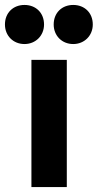

<svg xmlns="http://www.w3.org/2000/svg" viewBox="-75 -756 395 776"><path d="M52 0H195V-514H52ZM-55 -657C-55 -612 -22 -578 24 -578C69 -578 103 -612 103 -657C103 -704 70 -736 24 -736C-22 -736 -55 -704 -55 -657ZM142 -657C142 -612 175 -578 221 -578C266 -578 300 -612 300 -657C300 -704 267 -736 221 -736C175 -736 142 -704 142 -657Z"/></svg>

Font: Vanilla Cream Black
Style: Regular
Weight: 900
Designer: Jeremy Tribby, Jinavaṁso
Foundry: Tribby Type
Version: Version 1.422;Glyphs 3.1.2 (3151)